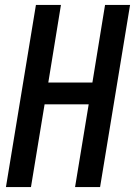

<svg xmlns="http://www.w3.org/2000/svg" viewBox="-20 -755 545 775"><path d="M4 0 125 -735H226L175 -422H353L404 -735H505L384 0H283L338 -334H160L105 0Z"/></svg>

Font: Iosevka Semibold Oblique
Style: Regular
Weight: 600
Italic angle: -9°
Monospace: yes
Designer: Belleve Invis
Foundry: Belleve Invis
Version: Version 32.5.0; ttfautohint (v1.8.4)